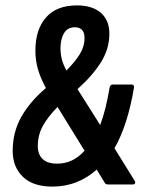

<svg xmlns="http://www.w3.org/2000/svg" viewBox="-20 -683 557 711"><path d="M174 8Q102 8 64.5 -28.5Q27 -65 27 -124Q27 -194 59 -250.5Q91 -307 150 -357Q129 -396 120 -428.5Q111 -461 111 -495Q111 -573 150 -618Q189 -663 265 -663Q322 -663 353.5 -635.5Q385 -608 385 -558Q385 -502 353.5 -452Q322 -402 267 -353L351 -220Q362 -249 370.5 -283.5Q379 -318 386 -359Q388 -370 398 -370H467Q478 -370 476 -358Q465 -291 447 -234.5Q429 -178 404 -134L479 -13Q482 -8 480 -4Q478 0 472 0H380Q371 0 368 -6L338 -55Q305 -25 263.5 -8.5Q222 8 174 8ZM191 -77Q222 -77 247.5 -89.5Q273 -102 293 -125L193 -287Q156 -249 138 -215.5Q120 -182 120 -142Q120 -111 138 -94Q156 -77 191 -77ZM226 -422Q258 -454 275.5 -482.5Q293 -511 293 -542Q293 -563 283.5 -572.5Q274 -582 257 -582Q230 -582 217 -560Q204 -538 204 -504Q204 -483 209 -463.5Q214 -444 226 -422Z"/></svg>

Font: Sofia Sans Condensed
Style: Bold Italic
Weight: 700
Italic angle: -9°
Version: Version 4.100